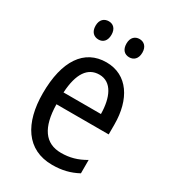

<svg xmlns="http://www.w3.org/2000/svg" viewBox="-179 -816 821 920"><g transform="rotate(30 231.0 -356.0)"><path d="M104 -672C104 -637 124 -621 149 -621C173 -621 192 -637 192 -672C192 -706 173 -722 149 -722C124 -722 104 -706 104 -672ZM275 -672C275 -637 294 -621 319 -621C343 -621 363 -637 363 -672C363 -706 343 -722 319 -722C295 -722 275 -706 275 -672ZM238 -546C116 -546 47 -445 47 -265C47 -102 115 10 257 10C311 10 354 -1 397 -24V-98C353 -72 312 -61 265 -61C177 -61 132 -125 130 -252H419V-308C419 -444 356 -546 238 -546ZM238 -478C307 -478 337 -407 338 -318H131C137 -425 174 -478 238 -478Z"/></g></svg>

Font: Noto Sans Ethiopic Condensed
Style: Regular
Weight: 400
Width: 3
Designer: Monotype Design Team
Foundry: Monotype Imaging Inc.
Version: Version 2.102